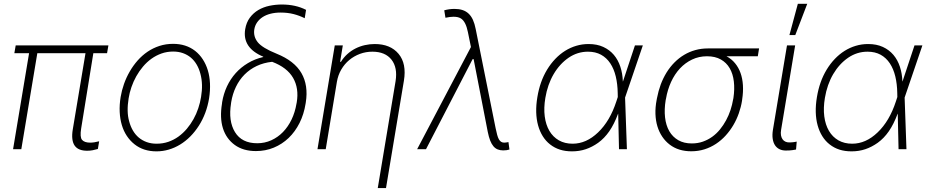

<svg xmlns="http://www.w3.org/2000/svg" viewBox="-20 -784 4886 1009"><path d="M132.8 -504.3H55.4L62.5 -545.5H549.7L542.6 -504.3H470.5L406.6 -109.4Q399.1 -63.2 411.2 -49Q423.7 -34.4 454.2 -34.4Q473.7 -34.4 501.1 -41.5L494.3 -1.1Q480.8 2.8 467.3 5.5Q453.8 8.2 437.9 8.2Q415.5 8.2 399 1.8Q382.5 -4.6 372.7 -18.3Q362.9 -32 360.3 -53.4Q357.6 -74.9 362.6 -104.8L429.3 -504.3H176.1L92 0H48.7Z M614 -274.5Q619.7 -308.9 631.7 -343Q643.8 -377.1 661.8 -408.2Q679.7 -439.3 703.1 -465.9Q726.6 -492.5 755.3 -512.1Q784.1 -531.6 817.8 -542.6Q851.6 -553.6 889.6 -553.6Q957.7 -553.6 1005.3 -516.7Q1028.8 -498.2 1045.6 -472.3Q1062.5 -446.4 1072.1 -414.8Q1081.7 -383.2 1083.5 -345.9Q1085.2 -308.6 1078.8 -267Q1065.3 -186.4 1025.2 -123.6Q1005 -92 980.1 -66.9Q955.3 -41.9 926.8 -24.5Q898.4 -7.1 867 2.1Q835.6 11.4 802.2 11.4Q734 11.4 687.1 -25.6Q663.7 -44 646.7 -69.6Q629.6 -95.2 620.2 -127Q610.8 -158.7 609 -195.8Q607.2 -233 614 -274.5ZM658.7 -146.7Q665.8 -119.7 678.6 -97.8Q691.4 -76 709.7 -60.7Q728 -45.5 751.4 -37.1Q774.9 -28.8 802.9 -28.8Q835.9 -28.8 864.7 -38.7Q893.5 -48.7 917.8 -66.2Q942.1 -83.8 962 -107.4Q981.9 -131 997 -158.2Q1012.1 -185.4 1022 -215.2Q1032 -245 1036.6 -274.5Q1047.9 -341.3 1033.4 -395.2Q1026.6 -422.2 1013.8 -444.1Q1001.1 -465.9 983 -481.2Q964.8 -496.4 941.4 -504.8Q918 -513.1 889.9 -513.1Q857.6 -513.1 829 -503Q800.4 -492.9 775.9 -475.3Q751.4 -457.7 731.4 -433.9Q711.3 -410.2 696 -382.8Q680.8 -355.5 670.6 -325.8Q660.5 -296.2 655.9 -267Q644.5 -196.4 658.7 -146.7Z M1146.7 -240.1 1147.4 -247.2Q1154.8 -291.5 1172.9 -330.3Q1191.1 -369 1218.6 -399.7Q1246.1 -430.4 1282.7 -452.2Q1319.2 -474.1 1363.3 -484.4V-486.2Q1252.5 -532.7 1268.5 -630.3Q1274.5 -666.2 1293 -691.1Q1311.4 -715.9 1337.7 -731.4Q1364 -746.8 1396.1 -753.6Q1428.3 -760.3 1461.3 -760.3Q1533.7 -760.3 1588.4 -732.2L1581.3 -688.2Q1554.7 -701.7 1523.4 -709.9Q1492.2 -718 1454.5 -718Q1425.8 -718 1401.6 -711.8Q1377.5 -705.6 1359.7 -693.9Q1342 -682.2 1330.8 -665.8Q1319.6 -649.5 1316.4 -629.3Q1310.7 -592 1334.5 -562.1Q1358.7 -532 1433.6 -501.8Q1527 -464.1 1564.1 -399.9Q1601.2 -335.6 1587 -245.7L1585.9 -239Q1577.1 -183.6 1554.2 -137.8Q1531.2 -92 1497 -59.1Q1462.7 -26.3 1419 -8.2Q1375.4 9.9 1324.9 9.9Q1258.5 9.9 1214.1 -22Q1169 -54.7 1151.6 -109.7Q1134.2 -164.8 1146.7 -240.1ZM1214.8 -89.8Q1250.7 -31.2 1331.7 -31.2Q1371.4 -31.2 1405.9 -46.9Q1440.3 -62.5 1467.2 -90.2Q1494 -117.9 1512.3 -155.9Q1530.5 -193.9 1538 -239L1539.4 -245.7Q1551.8 -319.6 1520.4 -374.5Q1489 -429.3 1410.2 -459.2Q1365.4 -454.5 1328.8 -437.1Q1292.3 -419.7 1264.9 -392Q1237.6 -364.3 1219.8 -327.4Q1202.1 -290.5 1195 -247.2L1194.2 -241.1Q1179.3 -147.7 1214.8 -89.8Z M1648.4 0 1739.3 -545.5H1781.6L1767.4 -459.2H1771.7Q1785.9 -482.2 1805.4 -499.8Q1824.9 -517.4 1848 -529.1Q1871.1 -540.8 1896.8 -546.7Q1922.6 -552.6 1949.2 -552.6Q2031.6 -552.6 2074.6 -501.1Q2117.5 -449.6 2102.6 -359.7L2008.5 204.5H1965.2L2058.9 -358Q2070 -428.6 2037.6 -470.2Q2004.6 -512.4 1936.8 -512.4Q1902.7 -512.4 1871.6 -500.9Q1840.6 -489.3 1815.5 -468.6Q1790.5 -447.8 1773.4 -418.5Q1756.4 -389.2 1750.4 -353.7L1691.8 0Z M2454.9 -536.9 2438.9 -615.4Q2427.9 -670.8 2402 -687.1Q2387.8 -696 2363.6 -696Q2345.2 -696 2321 -690.7L2314.6 -729.8Q2340.9 -737.2 2368.6 -737.2Q2392.4 -737.2 2410.7 -731.2Q2429 -725.1 2442.6 -712.4Q2456.3 -699.6 2465.4 -679.5Q2474.4 -659.4 2479.8 -631.7L2584.5 -110.8Q2588.8 -90.2 2592.7 -75.6Q2596.6 -61.1 2601.7 -52Q2606.9 -43 2613.6 -38.7Q2620.4 -34.4 2630 -34.4Q2634.2 -34.4 2640.3 -35.3Q2646.3 -36.2 2652 -37.3L2657.3 1.8Q2643.8 6.4 2624.3 6.4Q2608.3 6.4 2595.5 1.2Q2582.7 -3.9 2573 -15.4Q2563.2 -27 2555.9 -45.6Q2548.7 -64.3 2543.3 -90.9L2469.1 -472.7V-473.4H2463.8L2218.8 0H2172.2Z M2804 -273.8Q2810.7 -314.6 2823.2 -350.1Q2835.6 -385.7 2855.1 -418Q2874.3 -449.6 2898.1 -474.4Q2921.9 -499.3 2949.6 -516.7Q2977.3 -534.1 3008.3 -543.3Q3039.4 -552.6 3073.2 -552.6Q3117.5 -552.6 3150.6 -537.3Q3183.6 -522 3206 -495.6Q3228.3 -469.1 3240.1 -433.2Q3251.8 -397.4 3253.2 -356.2H3253.9L3316.8 -545.5H3358.3L3264.9 -271.3L3274.5 0H3233L3228.7 -186.1H3228Q3207.7 -131.4 3182 -94.3Q3156.2 -57.2 3123.6 -33.7Q3092.3 -11.4 3058.6 0Q3024.9 11.4 2986.2 11.4Q2950.6 11.4 2922.4 2.3Q2894.2 -6.7 2870.7 -25.2Q2848 -43 2832.2 -68.4Q2816.4 -93.8 2807.7 -125.4Q2799 -157 2797.9 -194.4Q2796.9 -231.9 2804 -273.8ZM2989.3 -28.8Q3061.1 -28.8 3122.9 -88.1Q3185.4 -147.7 3218.8 -250.4L3226.6 -274.1L3226.2 -295.1Q3225.5 -342.7 3215.9 -382.5Q3206.3 -422.2 3187.1 -451.2Q3168 -480.1 3138.8 -496.3Q3109.7 -512.4 3069.6 -512.4Q3014.9 -512.4 2968.4 -480.8Q2945 -464.8 2925.1 -443Q2905.2 -421.2 2889.4 -394.2Q2873.6 -367.2 2862.6 -335.8Q2851.6 -304.3 2845.9 -269.5Q2837 -216.6 2842.7 -172.4Q2848.4 -128.2 2867.2 -96.2Q2886 -64.3 2916.9 -46.5Q2947.8 -28.8 2989.3 -28.8Z M3430.8 -258.9 3432.5 -268.1Q3440 -306.8 3452.2 -339.8Q3464.5 -372.9 3483 -403.1Q3501.4 -432.5 3524.7 -456Q3547.9 -479.4 3575.3 -495.7Q3602.6 -512.1 3634.1 -520.8Q3665.5 -529.5 3699.9 -529.5H3969.1L3962.4 -488.3H3797.9Q3824.6 -474.1 3843 -451.5Q3861.5 -429 3871.8 -400Q3882.1 -371.1 3884.2 -336.1Q3886.4 -301.1 3880.3 -261.7L3879.6 -255.3Q3874.3 -221.6 3862.7 -188.7Q3851.2 -155.9 3833.8 -126.4Q3816.4 -96.9 3793.5 -71.7Q3770.6 -46.5 3742.7 -28.1Q3714.8 -9.6 3682.2 0.7Q3649.5 11 3612.6 11Q3545.1 11 3499.3 -24.1Q3476.6 -41.5 3460.2 -65.9Q3443.9 -90.2 3434.8 -120Q3425.8 -149.9 3424.5 -185Q3423.3 -220.2 3430.8 -258.9ZM3615.4 -30.2Q3646.7 -30.2 3673.5 -39.6Q3700.3 -49 3723 -65.3Q3745.7 -81.7 3763.8 -104Q3782 -126.4 3795.8 -152Q3809.7 -177.6 3818.9 -205.6Q3828.1 -233.7 3832.7 -261.4L3834.2 -268.5Q3841.3 -315.7 3836.5 -356Q3831.7 -396.3 3814.6 -425.6Q3797.6 -454.9 3767.9 -471.6Q3738.3 -488.3 3695.3 -488.3Q3653.1 -488.3 3617.2 -471.2Q3581.3 -454.2 3553.4 -424.4Q3525.6 -394.5 3506.7 -353.5Q3487.9 -312.5 3479.8 -264.6L3478.3 -258.2Q3470.2 -208.8 3475 -166.9Q3479.8 -125 3497.3 -94.6Q3514.9 -64.3 3544.6 -47.2Q3574.2 -30.2 3615.4 -30.2Z M4041.9 -101.9 4115.8 -545.5H4158.7L4084.9 -101.9Q4082 -85.2 4084.3 -72.8Q4086.6 -60.4 4092.5 -52Q4098.4 -43.7 4107.4 -39.6Q4116.5 -35.5 4127.1 -35.5Q4142 -35.5 4153.1 -37.3Q4164.1 -39.1 4166.9 -39.8L4163.4 1.8Q4158 2.8 4144.4 5Q4130.7 7.1 4109.4 7.1Q4090.9 7.1 4076.3 0Q4061.8 -7.1 4052.7 -20.8Q4043.7 -34.4 4040.7 -54.9Q4037.6 -75.3 4041.9 -101.9ZM4172.9 -764.2H4222.3L4159.4 -599.8H4128.6Z M4273.1 -273.8Q4279.8 -314.6 4292.3 -350.1Q4304.7 -385.7 4324.2 -418Q4343.4 -449.6 4367.2 -474.4Q4391 -499.3 4418.7 -516.7Q4446.4 -534.1 4477.5 -543.3Q4508.5 -552.6 4542.3 -552.6Q4586.6 -552.6 4619.7 -537.3Q4652.7 -522 4675.1 -495.6Q4697.4 -469.1 4709.2 -433.2Q4720.9 -397.4 4722.3 -356.2H4723L4785.9 -545.5H4827.4L4734 -271.3L4743.6 0H4702.1L4697.8 -186.1H4697.1Q4676.8 -131.4 4651.1 -94.3Q4625.4 -57.2 4592.7 -33.7Q4561.4 -11.4 4527.7 0Q4494 11.4 4455.3 11.4Q4419.7 11.4 4391.5 2.3Q4363.3 -6.7 4339.8 -25.2Q4317.1 -43 4301.3 -68.4Q4285.5 -93.8 4276.8 -125.4Q4268.1 -157 4267 -194.4Q4266 -231.9 4273.1 -273.8ZM4458.5 -28.8Q4530.2 -28.8 4592 -88.1Q4654.5 -147.7 4687.9 -250.4L4695.7 -274.1L4695.3 -295.1Q4694.6 -342.7 4685 -382.5Q4675.4 -422.2 4656.2 -451.2Q4637.1 -480.1 4608 -496.3Q4578.8 -512.4 4538.7 -512.4Q4484 -512.4 4437.5 -480.8Q4414.1 -464.8 4394.2 -443Q4374.3 -421.2 4358.5 -394.2Q4342.7 -367.2 4331.7 -335.8Q4320.7 -304.3 4315 -269.5Q4306.1 -216.6 4311.8 -172.4Q4317.5 -128.2 4336.3 -96.2Q4355.1 -64.3 4386 -46.5Q4416.9 -28.8 4458.5 -28.8Z"/></svg>

Font: Inter P Extra Light
Style: Italic
Weight: 200
Italic angle: 9.39999°
Designer: Rasmus Andersson
Foundry: rsms
Version: Version 3.018;git-588b23468